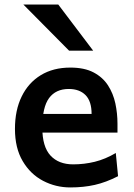

<svg xmlns="http://www.w3.org/2000/svg" viewBox="-20 -801 580 833"><path d="M489.7 -225.6H118.7V-306.6H377.4Q377.4 -361.8 351.1 -388.4Q324.7 -415 278.3 -415Q222.2 -415 192.9 -375.5Q163.6 -335.9 163.6 -246.6Q163.6 -164.6 199 -126.2Q234.4 -87.9 297.4 -87.9Q345.2 -87.9 391.1 -99.1Q437 -110.4 482.4 -137.2L492.2 -36.6Q439.9 -9.8 391.1 1.2Q342.3 12.2 285.2 12.2Q221.7 12.2 166.7 -16.6Q111.8 -45.4 78.4 -102.1Q44.9 -158.7 44.9 -241.7Q44.9 -322.8 74 -382.3Q103 -441.9 157 -474.9Q210.9 -507.8 285.2 -507.8Q346.2 -507.8 386 -486.8Q425.8 -465.8 448.5 -430.7Q471.2 -395.5 480.5 -352.3Q489.7 -309.1 489.7 -264.6Q489.7 -258.3 489.7 -245.4Q489.7 -232.4 489.7 -225.6ZM81.5 -781.2H232.9L384.3 -581.1H279.8Z"/></svg>

Font: Kanchenjunga
Style: Bold
Weight: 700
Designer: Becca Hirsbrunner Spalinger
Foundry: SIL International
Version: Version 2.001